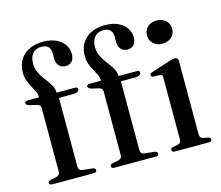

<svg xmlns="http://www.w3.org/2000/svg" viewBox="-102 -858 1142 991"><g transform="rotate(-15 469.0 -362.0)"><path d="M209 -55Q209 -45 214 -38.8Q219 -32.5 229 -31.5L282.5 -25.5Q290.5 -24.5 294.2 -21Q298 -17.5 298 -12Q298 0 281.5 0H60.5Q53 0 49 -3.2Q45 -6.5 45 -11.5Q45 -17 48.5 -20.2Q52 -23.5 59.5 -25L89 -30.5Q99.5 -33.5 104.5 -39Q109.5 -44.5 109.5 -54V-394.5Q109.5 -402.5 105.8 -407.8Q102 -413 91.5 -416L53 -425Q42 -428.5 38 -432.2Q34 -436 34 -440.5Q34 -445.5 37.8 -448.5Q41.5 -451.5 49 -451.5H128.5L110.5 -438.5V-452.5Q110.5 -469 103.2 -484.2Q96 -499.5 86.5 -516Q77 -532.5 69.8 -552Q62.5 -571.5 62.5 -597Q62.5 -654 100.8 -688.8Q139 -723.5 203.5 -723.5Q245 -723.5 273.8 -709.8Q302.5 -696 317.2 -673.5Q332 -651 332 -624.5Q332 -598.5 319.2 -585Q306.5 -571.5 285.5 -571.5Q264 -571.5 250.8 -585.5Q237.5 -599.5 237.5 -623.5V-652.5Q237.5 -676 225.2 -688.2Q213 -700.5 189.5 -700.5Q159.5 -700.5 142.5 -681.2Q125.5 -662 125.5 -627Q125.5 -604.5 133.5 -585.2Q141.5 -566 153.2 -549.2Q165 -532.5 176.8 -517Q188.5 -501.5 196.2 -485.8Q204 -470 204 -453V-436.5L193.5 -451.5H301.5Q309 -451.5 313 -448.8Q317 -446 317 -440.5Q317 -432.5 309 -427.2Q301 -422 284.5 -422H209ZM540 -55Q540 -45 545 -38.8Q550 -32.5 560 -31.5L613.5 -25.5Q621.5 -24.5 625.2 -21Q629 -17.5 629 -12Q629 0 612.5 0H391.5Q384 0 380 -3.2Q376 -6.5 376 -11.5Q376 -17 379.5 -20.2Q383 -23.5 390.5 -25L420 -30.5Q430.5 -33.5 435.5 -39Q440.5 -44.5 440.5 -54V-394.5Q440.5 -402.5 436.8 -407.8Q433 -413 422.5 -416L384 -425Q373 -428.5 369 -432.2Q365 -436 365 -440.5Q365 -445.5 368.8 -448.5Q372.5 -451.5 380 -451.5H459.5L441.5 -438.5V-452.5Q441.5 -469 434.2 -484.2Q427 -499.5 417.5 -516Q408 -532.5 400.8 -552Q393.5 -571.5 393.5 -597Q393.5 -654 431.8 -688.8Q470 -723.5 534.5 -723.5Q576 -723.5 604.8 -709.8Q633.5 -696 648.2 -673.5Q663 -651 663 -624.5Q663 -598.5 650.2 -585Q637.5 -571.5 616.5 -571.5Q595 -571.5 581.8 -585.5Q568.5 -599.5 568.5 -623.5V-652.5Q568.5 -676 556.2 -688.2Q544 -700.5 520.5 -700.5Q490.5 -700.5 473.5 -681.2Q456.5 -662 456.5 -627Q456.5 -604.5 464.5 -585.2Q472.5 -566 484.2 -549.2Q496 -532.5 507.8 -517Q519.5 -501.5 527.2 -485.8Q535 -470 535 -453V-436.5L524.5 -451.5H632.5Q640 -451.5 644 -448.8Q648 -446 648 -440.5Q648 -432.5 640 -427.2Q632 -422 615.5 -422H540ZM856.5 -446V-55Q856.5 -44 860.8 -38Q865 -32 874 -30L899.5 -25Q906.5 -23.5 909.8 -20.2Q913 -17 913 -12Q913 -6.5 908.8 -3.2Q904.5 0 896 0H715.5Q707.5 0 703.5 -3.2Q699.5 -6.5 699.5 -12Q699.5 -16.5 702.5 -19.8Q705.5 -23 712 -25L739 -30Q748 -32.5 752.2 -38Q756.5 -43.5 756.5 -54.5V-384.5Q756.5 -392.5 753.5 -396.5Q750.5 -400.5 743.5 -401L708 -402Q702 -403 699 -405.8Q696 -408.5 696 -412.5Q696 -417.5 699.2 -420.8Q702.5 -424 710.5 -426.5L806 -457.5Q818 -461.5 825 -463.2Q832 -465 837 -465Q847 -465 851.8 -459.8Q856.5 -454.5 856.5 -446ZM798 -554Q768.5 -554 749.8 -571.5Q731 -589 731 -616Q731 -643 749.8 -660.2Q768.5 -677.5 798 -677.5Q828 -677.5 847 -660Q866 -642.5 866 -616Q866 -589 847 -571.5Q828 -554 798 -554Z"/></g></svg>

Font: Fraunces 60pt
Style: Regular
Weight: 400
Version: Version 1.000;[b76b70a41]